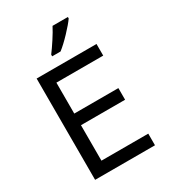

<svg xmlns="http://www.w3.org/2000/svg" viewBox="-223 -1058 1046 1172"><g transform="rotate(-30 300.0 -472.0)"><path d="M94 -714H516V-632H186V-414H497V-332H186V-82H516V0H94ZM244 -796Q266 -825 294 -868Q322 -911 339 -944H447V-934Q427 -905 382 -857.5Q337 -810 303 -784H244Z"/></g></svg>

Font: Noto Sans Mono UI
Style: Regular
Weight: 400
Monospace: yes
Designer: Monotype Design team
Foundry: Monotype Imaging Inc.
Version: Version 1.000